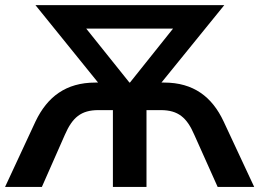

<svg xmlns="http://www.w3.org/2000/svg" viewBox="-21 -739 1025 759"><path d="M144.5 0 235.4 -206.1C265.1 -274.4 299.3 -303.7 367.7 -303.7H425.3V0H558.1V-303.7H614.7C683.1 -303.7 717.8 -274.4 747.1 -206.1L839.4 0H983.9L862.8 -259.3C817.4 -356 744.1 -412.6 627.9 -412.6H617.2L865.7 -718.8H119.1L366.7 -412.6H356C239.3 -412.6 166 -356 119.6 -259.3L-1 0ZM319.8 -626H663.1L492.7 -412.6H490.7Z"/></svg>

Font: Winston SemiBold
Style: Regular
Weight: 600
Designer: Vernon Adams, Kim Jin-seong, David Berlow, Cristiano Sobral
Foundry: The Winston Project Authors
Version: Version 3.004